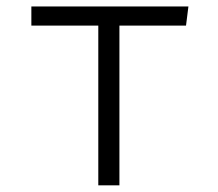

<svg xmlns="http://www.w3.org/2000/svg" viewBox="-20 -558 655 578"><path d="M547.2 -538.5 540 -481H339.5V0H275.9V-481H74.4V-538.5Z"/></svg>

Font: Fira Code Light
Style: Regular
Weight: 300
Monospace: yes
Designer: Carrois Corporate, Edenspiekermann AG, Nikita Prokopov
Foundry: Carrois Corporate, Edenspiekermann AG, Nikita Prokopov
Version: Version 6.000; ttfautohint (v1.8.2) -l 8 -r 50 -G 200 -x 14 